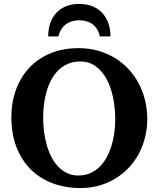

<svg xmlns="http://www.w3.org/2000/svg" viewBox="-20 -929 796 965"><path d="M559.1 -328.1Q559.1 -386.7 548.1 -439.7Q537.1 -492.7 515.1 -532.7Q493.2 -572.8 460.2 -596.4Q427.2 -620.1 383.8 -620.1Q349.1 -620.1 321.8 -608.4Q294.4 -596.7 273.7 -576.4Q252.9 -556.2 238.3 -528.8Q223.6 -501.5 214.4 -470Q205.1 -438.5 200.9 -404.5Q196.8 -370.6 196.8 -336.9Q196.8 -301.3 201.4 -266.1Q206.1 -231 215.3 -198.7Q224.6 -166.5 239.3 -138.7Q253.9 -110.8 273.4 -90.6Q293 -70.3 318.1 -58.6Q343.3 -46.9 374 -46.9Q407.2 -46.9 434.1 -58.8Q460.9 -70.8 481.4 -91.3Q502 -111.8 516.6 -139.2Q531.2 -166.5 540.8 -197.8Q550.3 -229 554.7 -262.5Q559.1 -295.9 559.1 -328.1ZM720.2 -332Q720.2 -260.3 696 -197Q671.9 -133.8 627.4 -86.4Q583 -39.1 521 -11.5Q459 16.1 383.8 16.1Q309.1 16.1 245.4 -7.6Q181.6 -31.2 135.5 -76.7Q89.4 -122.1 63.2 -188.5Q37.1 -254.9 37.1 -339.8Q37.1 -413.6 60.1 -477.3Q83 -541 126.2 -587.4Q169.4 -633.8 232.2 -660.4Q294.9 -687 375 -687Q426.8 -687 472.7 -674.1Q518.6 -661.1 556.9 -637.9Q595.2 -614.7 625.5 -582.3Q655.8 -549.8 676.8 -510.3Q697.8 -470.7 709 -425.5Q720.2 -380.4 720.2 -332ZM481.9 -746.1Q477.1 -768.6 466.6 -784.2Q456.1 -799.8 442.1 -809.3Q428.2 -818.8 411.6 -823Q395 -827.1 377.9 -827.1Q361.3 -827.1 345 -823Q328.6 -818.8 314.5 -809.3Q300.3 -799.8 289.6 -784.2Q278.8 -768.6 273.9 -746.1H222.2Q222.2 -779.8 231.7 -809.6Q241.2 -839.4 260.7 -861.6Q280.3 -883.8 309.3 -896.5Q338.4 -909.2 377.9 -909.2Q417.5 -909.2 447 -896.5Q476.6 -883.8 496.1 -861.6Q515.6 -839.4 525.4 -809.6Q535.2 -779.8 535.2 -746.1Z"/></svg>

Font: Charis SIL Afr
Style: Bold
Weight: 700
Foundry: SIL International
Version: Version 5.000